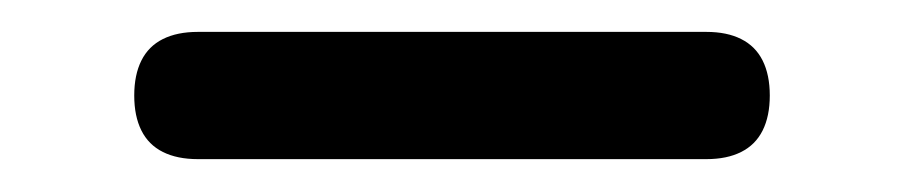

<svg xmlns="http://www.w3.org/2000/svg" viewBox="-20 -754 556 118"><path d="M101.6 -734.4H414.1Q426.8 -734.4 435.5 -730Q444.3 -725.6 448.7 -716.8Q453.1 -708 453.1 -695.3Q453.1 -682.6 448.7 -673.8Q444.3 -665 435.5 -660.6Q426.8 -656.2 414.1 -656.2H101.6Q88.9 -656.2 80.1 -660.6Q71.3 -665 66.9 -673.8Q62.5 -682.6 62.5 -695.3Q62.5 -708 66.9 -716.8Q71.3 -725.6 80.1 -730Q88.9 -734.4 101.6 -734.4Z"/></svg>

Font: Gyrochrome
Style: Regular
Weight: 400
Designer: David Moles
Foundry: David Moles
Version: Version 1.005;Glyphs 3.2.3 (3260)